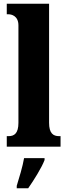

<svg xmlns="http://www.w3.org/2000/svg" viewBox="-20 -780 359 1021"><path d="M16 0H302V-56H294C263 -56 241 -71 241 -127V-760H16V-704H26C39 -704 78 -697 78 -645V-127C78 -71 56 -56 26 -56H16ZM69 208V221H130C160 178 201 113 217 71V61H108C101 104 81 169 69 208Z"/></svg>

Font: Noto Serif Hebrew ExtraCondensed Black
Style: Regular
Weight: 900
Width: 2
Designer: Monotype Design Team
Foundry: Monotype Imaging Inc.
Version: Version 2.004